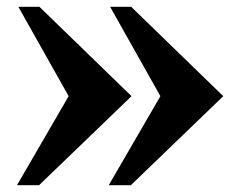

<svg xmlns="http://www.w3.org/2000/svg" viewBox="-20 -603 727 565"><path d="M96 -583 367 -320 95 -58H30L182 -320L34 -583ZM366 -583 637 -320 365 -58H300L452 -320L304 -583Z"/></svg>

Font: FFF_Oezguer-Guendem
Style: Bold
Weight: 700
Designer: bBox Type GmbH
Foundry: bBox Type GmbH
Version: Version 1.004